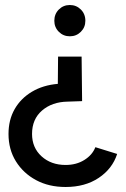

<svg xmlns="http://www.w3.org/2000/svg" viewBox="-20 -533 505 767"><path d="M306 -307 308 -129 250 -127Q188 -126 148 -91.5Q108 -57 108 2Q108 57 146 91.5Q184 126 242 126Q285 126 317 106Q349 86 361 55L448 82Q429 141 374.5 177.5Q320 214 242 214Q175 214 124 186.5Q73 159 43.5 111.5Q14 64 14 2Q14 -54 38.5 -97Q63 -140 107.5 -166.5Q152 -193 211 -198L212 -307ZM259 -513Q285 -513 303 -495Q321 -477 321 -450Q321 -424 303 -406Q285 -388 259 -388Q233 -388 215 -406Q197 -424 197 -450Q197 -477 215 -495Q233 -513 259 -513Z"/></svg>

Font: Figtree Light Medium
Style: Regular
Weight: 500
Version: Version 2.001;gftools[0.9.30]